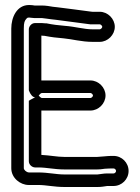

<svg xmlns="http://www.w3.org/2000/svg" viewBox="-20 -705 558 766"><path d="M424 -33H433C438 -33 443 -28 443 -23C443 -18 438 -13 433 -13H406C393 -13 381 -10 369 -9H236C204 -9 172 -17 133 -17H95C84 -18 75 -28 75 -34V-591C75 -616 78 -622 86 -631C90 -635 92 -635 96 -635C101 -635 109 -633 116 -633H147C161 -632 173 -629 185 -628L203 -626C244 -621 292 -614 332 -609C342 -607 344 -608 349 -608H378C382 -608 388 -602 388 -598C388 -594 382 -588 378 -588H349C315 -588 280 -599 238 -602C213 -604 189 -607 165 -612H160C154 -612 151 -613 147 -613H120C105 -613 95 -599 95 -588V-345C95 -345 112 -293 140 -330C143 -333 145 -334 148 -334H341C345 -334 351 -328 351 -324C351 -320 345 -314 341 -314H148C142 -314 138 -321 134 -324C134 -324 95 -304 95 -303V-62C95 -47 109 -37 120 -37H133C166 -37 197 -29 236 -29H368C386 -29 394 -32 402 -32C409 -32 415 -33 424 -33ZM408 37H433C466 37 493 10 493 -23C493 -56 466 -83 433 -83H424C410 -83 377 -79 368 -79H236C208 -79 182 -85 145 -87V-264H148H341C373 -264 401 -292 401 -324C401 -356 373 -384 341 -384H148H145V-563C148 -563 152 -562 158 -562C183 -557 208 -554 234 -552C268 -549 305 -538 349 -538H378C410 -538 438 -566 438 -598C438 -630 410 -658 378 -658H349C344 -658 344 -659 340 -659C299 -664 253 -671 209 -676L191 -678C180 -680 162 -683 148 -683H118C113 -684 105 -685 96 -685C47 -685 25 -636 25 -591V-34C25 6 62 33 94 33H133C164 33 196 41 236 41H370C384 41 395 39 408 37Z"/></svg>

Font: Electronic
Style: Outline
Weight: 700
Version: Version 1.011